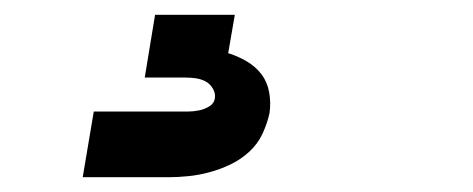

<svg xmlns="http://www.w3.org/2000/svg" viewBox="-20 -20 640 260"><path d="M92 220 107 131H222Q229 131 235.5 131Q242 131 249.5 129.5Q257 128 263.5 124Q270 120 271 113Q272 106 268 99.5Q264 93 258 90Q252 87 245 86Q238 85 230 85H176L190 0H298L289 52Q302 56 314 63Q326 70 334 80.5Q342 91 344.5 105Q347 119 345 133Q342 147 335.5 161Q329 175 317.5 185.5Q306 196 292.5 202.5Q279 209 264.5 213Q250 217 235.5 218.5Q221 220 207 220Z"/></svg>

Font: Iosevka HT Extrabold Extended
Style: Italic
Weight: 800
Width: 7
Italic angle: -9°
Monospace: yes
Designer: Belleve Invis
Foundry: Belleve Invis
Version: Version 32.3.0; ttfautohint (v1.8.4)